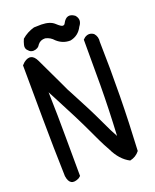

<svg xmlns="http://www.w3.org/2000/svg" viewBox="-152 -916 804 998"><g transform="rotate(-20 250.0 -417.0)"><path d="M160.2 -829.1Q180.7 -830.1 201.2 -830.1Q249 -829.1 272 -807.6Q294.9 -786.1 304.2 -786.1Q313.5 -786.1 317.4 -794.9Q341.8 -841.8 382.8 -812.5Q408.2 -784.2 382.8 -752Q361.3 -709 315.4 -700.2Q273.4 -699.2 241.2 -728.5Q222.7 -750 195.3 -755.9Q168.9 -756.8 154.3 -738.3Q142.6 -716.8 116.2 -715.8Q100.6 -715.8 90.8 -727.5Q75.2 -740.2 80.1 -760.7Q84 -777.3 90.8 -792Q121.1 -818.4 160.2 -829.1ZM392.6 -690.4Q418 -707 442.4 -689.5Q460 -669.9 456.1 -641.6Q463.9 -341.8 447.3 -41Q426.8 -14.6 393.6 -7.8Q341.8 -34.2 310.5 -100.6Q302.7 -115.2 293.9 -130.9Q285.2 -146.5 248 -226.6Q210.9 -306.6 137.7 -445.3L116.2 -486.3Q120.1 -350.6 120.1 -234.4Q120.1 -127.9 121.1 -21.5Q116.2 -16.6 110.4 -12.7Q55.7 14.6 46.9 -47.9Q42 -207 41 -366.2Q40 -514.6 39.1 -663.1Q45.9 -669.9 52.7 -676.8Q97.7 -710.9 123 -658.2Q163.1 -575.2 201.2 -493.2Q212.9 -465.8 227.5 -440.4Q291 -321.3 322.8 -252.4Q354.5 -183.6 373 -151.4Q380.9 -296.9 381.8 -428.7Q381.8 -554.7 381.8 -680.7Q387.7 -685.5 392.6 -690.4Z"/></g></svg>

Font: JasonHandwriting4
Style: Regular
Weight: 400
Version: Version 1.01.21